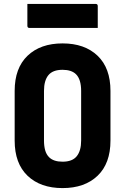

<svg xmlns="http://www.w3.org/2000/svg" viewBox="-20 -942 640 982"><path d="M300 -720Q413 -720 479 -657Q545 -594 545 -477V-223Q545 -106 479 -43Q413 20 300 20Q187 20 121 -43Q55 -106 55 -223V-477Q55 -594 121 -657Q187 -720 300 -720ZM205 -223Q205 -195 211 -173.5Q217 -152 231 -138Q254 -115 300 -115Q350 -115 372.5 -143Q395 -171 395 -223V-477Q395 -536 369 -562Q346 -585 300 -585Q250 -585 227.5 -557.5Q205 -530 205 -477ZM120 -922H469Q480 -922 480 -911V-799H131Q120 -799 120 -810Z"/></svg>

Font: Recursive Mn Lnr St XBd
Style: Regular
Weight: 800
Monospace: yes
Version: Version 1.079;hotconv 1.0.112;makeotfexe 2.5.65598; ttfautoh